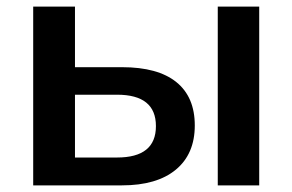

<svg xmlns="http://www.w3.org/2000/svg" viewBox="-20 -559 882 579"><path d="M80.1 0V-539.1H206.1V-356.4H347.7Q456.1 -356.4 511.7 -311.5Q567.4 -266.6 567.4 -180.7Q567.4 -94.7 510.3 -47.4Q453.1 0 347.7 0ZM206.1 -84H333Q450.2 -84 450.2 -178.7Q450.2 -273.4 333 -273.4H206.1ZM636.7 0V-539.1H761.7V0Z"/></svg>

Font: Min Sans SemiBold
Style: Regular
Weight: 600
Designer: Jinseong-Kim, NotoSansCJK, Nunito
Foundry: Jinseong-Kim
Version: Version 1.400;Glyphs 3.1.2 (3151)